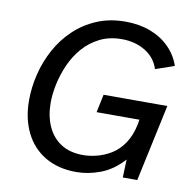

<svg xmlns="http://www.w3.org/2000/svg" viewBox="-78 -758 850 848"><g transform="rotate(10 347.0 -334.0)"><path d="M318 12Q236 12 177.5 -23Q119 -58 88.5 -120.5Q58 -183 58 -264Q58 -322 72.5 -381.5Q87 -441 116 -494.5Q145 -548 188.5 -589.5Q232 -631 289.5 -655.5Q347 -680 418 -680Q480 -680 530 -661Q580 -642 615 -607Q650 -572 666 -525L582 -496Q566 -546 520.5 -573.5Q475 -601 415 -601Q360 -601 317 -579.5Q274 -558 243 -522.5Q212 -487 192.5 -443Q173 -399 163.5 -354Q154 -309 154 -270Q154 -211 174.5 -165Q195 -119 235 -93Q275 -67 335 -67Q363 -67 395.5 -75Q428 -83 459.5 -102Q491 -121 515 -156Q539 -191 550 -245L553 -264H361L378 -345H664L590 0H525L528 -81Q482 -30 427 -9Q372 12 318 12Z"/></g></svg>

Font: Atkinson Hyperlegible Next
Style: Italic
Weight: 400
Italic angle: -12°
Designer: Elliott Scott, Megan Eiswerth, Linus Boman, Theodore Petrosky, Letters from Sweden
Foundry: Applied Design Works, Letters from Sweden
Version: Version 2.001